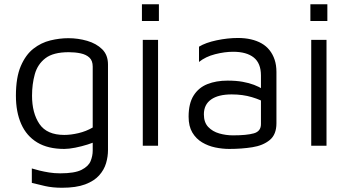

<svg xmlns="http://www.w3.org/2000/svg" viewBox="-20 -687 1643 905"><path d="M283 15Q206 15 155.5 -15.5Q105 -46 80 -102.5Q55 -159 55 -236Q55 -322 78 -375.5Q101 -429 137.5 -457.5Q174 -486 217.5 -496.5Q261 -507 302 -507Q348 -507 391 -494.5Q434 -482 461.5 -455Q489 -428 489 -383V21Q489 51 480 82Q471 113 447.5 139.5Q424 166 381.5 182Q339 198 272 198Q228 198 192.5 190Q157 182 130 175V107Q146 112 166.5 117Q187 122 211.5 126Q236 130 264 130Q332 130 364.5 113.5Q397 97 407 72.5Q417 48 417 23V-50L442 -25Q422 -15 393.5 -6Q365 3 335 9Q305 15 283 15ZM283 -51Q314 -51 350 -59.5Q386 -68 417 -86V-373Q417 -401 401.5 -415.5Q386 -430 360 -435.5Q334 -441 304 -441Q231 -441 194 -412.5Q157 -384 144 -337Q131 -290 131 -236Q131 -154 166 -102.5Q201 -51 283 -51Z M653 0V-499H725V0ZM649 -588V-667H729V-588Z M1061 15Q1028 15 994.5 8Q961 1 932.5 -16Q904 -33 886.5 -62.5Q869 -92 869 -137Q869 -199 892.5 -236.5Q916 -274 957.5 -290.5Q999 -307 1053 -307Q1093 -307 1123.5 -301.5Q1154 -296 1177.5 -287Q1201 -278 1220 -266L1234 -200Q1211 -216 1167.5 -229Q1124 -242 1072 -242Q1009 -242 975 -218Q941 -194 941 -148Q941 -110 961.5 -88.5Q982 -67 1013.5 -58Q1045 -49 1078 -49Q1143 -49 1176.5 -58.5Q1210 -68 1210 -102V-331Q1210 -389 1176 -416Q1142 -443 1079 -443Q1039 -443 994 -431.5Q949 -420 918 -395V-467Q949 -486 1001 -497Q1053 -508 1102 -508Q1135 -508 1163 -501.5Q1191 -495 1213 -482.5Q1235 -470 1250.5 -450.5Q1266 -431 1274.5 -405.5Q1283 -380 1283 -348V-106Q1283 -53 1251.5 -27Q1220 -1 1169.5 7Q1119 15 1061 15Z M1447 0V-499H1519V0ZM1443 -588V-667H1523V-588Z"/></svg>

Font: Maven Pro VF Beta
Style: Regular
Weight: 400
Designer: Joe Prince
Foundry: Joe Prince
Version: Version 2.002